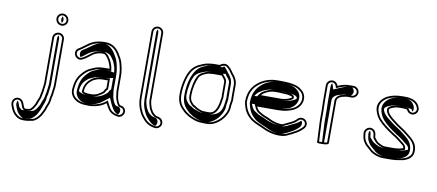

<svg xmlns="http://www.w3.org/2000/svg" viewBox="-80 -1030 3594 1579"><g transform="rotate(10 1717.5 -240.5)"><path d="M270.7 12.6 268.6 23.8C263.7 37.9 251.5 60.6 247.5 77.9C245 86.4 237.7 95.1 231.7 106.5C227.5 114.8 217.9 125.4 209.1 133.1C206 134.5 185.9 138 180 138H167.6C164.2 134.9 159.7 130.7 158.1 128.7C149.9 109.9 145.8 78.9 120.5 65.8C93.5 51.9 66.6 64.9 55.6 86.4C40.7 115.4 60.8 148.8 70.8 170.7C85.5 200.3 120.7 235 164.5 235H183.5C200.7 235 234 229 246.9 225.7C273.3 218.9 294.2 196.1 307.6 177.9C320.3 160.6 325.8 144.9 335.2 128C343.2 112 343.5 103.3 349.4 88.5C359.1 67.5 366 46.9 368 19.8V19.5C368 10.2 373 0.8 375 -11.7L377 -31.3C379.3 -51.8 384 -72.6 384 -96.3V-477.8C384 -503.4 362.4 -525 336 -525C309.9 -525 287 -503.7 287 -477.8V-96.5C287 -92.2 286.7 -88.5 286.1 -85C282.7 -63.4 280.3 -44.6 278.1 -23.5C276.1 -11.6 272.3 -2.9 270.7 12.6ZM345 -586C372.2 -586 393 -607.8 393 -634.5C393 -661.6 370 -686 342 -686C314.9 -686 294 -664.2 294 -637.5C294 -609.2 316.8 -586 345 -586ZM293 -21.9C295.2 -42.8 297.6 -61.4 300.9 -82.5C301.7 -86.8 302 -91.6 302 -96.5V-477.8C302 -494.7 317.7 -510 336 -510C354.2 -510 369 -494.9 369 -477.8V-96.3C369 -74.6 364.6 -54.7 362.1 -32.9L360.1 -13.6C358.3 -3.1 353.5 4.9 353 19.5C351 44.6 345 62.3 335.8 82.2C328.1 98.8 328.4 107.8 321.9 120.9C311.1 140.6 306.9 153.5 295.5 169.1C282.8 186.4 263.8 205.9 243.2 211.2C231.7 214.1 197.9 220 183.5 220H164.5C128.8 220 97.4 190 84.3 164.3C72.6 138.7 58.8 112.9 68.9 93.2C76.7 78.1 94.6 69.4 113.6 79.2C131.2 88.2 134.1 111.1 144.3 134.7C147.5 142 156.1 147.8 161.6 153H180C190.9 153 208 150.3 217.4 145.7C227.7 136.7 239 125.3 245 113.4C250 104 258.1 95.1 261.9 82.1C266.2 67.3 277.3 44.5 283.1 27.7L285.6 14.8C287 0.7 291.5 -7.2 293 -21.9ZM345 -601C325.3 -601 309 -617.4 309 -637.5C309 -656.3 323.3 -671 342 -671C361.3 -671 378 -653.5 378 -634.5C378 -615.7 363.7 -601 345 -601ZM310.7 13.5 308.4 25.4C303.1 40.6 291.2 62.8 287.3 79.3C284.1 90.1 276.4 99 270.9 109.3C265.6 120 254.2 131.7 243.8 140.7C225.4 149.7 207.1 153 180 153H140.5L130.4 143.6C126.6 139.9 122.1 135.9 119 132.2C112.5 117 108.4 96.9 98.3 83.7C80 108.8 98.6 142.8 110.1 168.1C122.2 192 152.6 216.6 166.3 220H183.1C187.8 219.8 217.9 215 224.3 213.3C230.7 211.7 255.6 192.3 269 174C280.9 157.8 286 143.1 295.9 125.1C303.2 110.4 303.5 102.2 309.9 86.1C319.5 65.3 326.1 45.6 328 19.6C328 8 333.1 -0.6 335 -12.4L337 -31.9C339.4 -52.9 344 -73.3 344 -96.3V-477.8C344 -487.1 340.9 -495.4 335.7 -502.1C330.8 -495.9 327 -487.2 327 -477.8V-96.5C327 -92 326.7 -87.9 326.1 -84C322.7 -62.5 320.3 -44.2 318.1 -22.7C315.8 -9.3 312.3 -2 310.7 13.5ZM344.4 -608.6C349.1 -614.6 353 -624.3 353 -634.5C353 -645.4 348.7 -655.7 342.4 -663.1C337.8 -657.1 334 -647.5 334 -637.5C334 -626.1 338.3 -615.8 344.4 -608.6Z M657.4 -74H657C640.9 -74 625.6 -78.4 619.2 -84C619.2 -84.3 619.2 -84.6 619.2 -84.9C619.2 -85.6 619.4 -88 619.7 -91.4C624.6 -138.4 641.7 -159.6 671.9 -183.8C679.6 -189.9 698.4 -196.4 711.5 -202.5C721 -205.9 742.4 -208.5 756 -208.5H785.8C790.2 -208.5 792.1 -208.6 798 -209.9V-143.2C793.1 -139.1 788.8 -134.1 786 -128.5L780.7 -118.2C779.8 -116.5 778.6 -114.9 775.7 -111.5C752.2 -92.9 725.9 -73 683.6 -73C674.5 -73 665.7 -73.3 657.4 -74ZM821.4 -22.2C827.7 -7.5 836.5 4.7 843.6 17.9C860 48.6 891.9 65.4 930.7 71L931 71C971.3 73.4 999.3 23 970.5 -8.6C957.8 -22.5 946.9 -21 931.2 -26.1C917.5 -43.5 911.1 -61.3 904.8 -88.6L902.9 -105.7C901.6 -118.5 898.9 -126.5 898.9 -139V-261.6C898.9 -302.6 891.6 -333.6 883.7 -364.4C876.2 -396.3 861 -418.8 847 -442.2C824.5 -478.2 788.6 -515 726.2 -515C703.5 -515 685.1 -513.6 665.1 -509.9C598.3 -497.9 562.8 -453.2 518.8 -428.1C462.2 -397.9 508.9 -313.6 563.8 -342.8C588.9 -355.3 604.7 -367.9 626 -384.8C646.3 -401.8 669.7 -414.2 704.3 -418H730.2C741.5 -414.1 750.1 -404.5 758.7 -392.4C766.5 -379.8 773.6 -372.2 778.2 -360C785.3 -341.2 793 -325.5 795.4 -304.6C793.9 -304.9 788.8 -305.5 785.8 -305.5H756C736.9 -305.5 711.2 -302.7 695.5 -299.4C673.6 -294 660.3 -285.4 642.1 -278.5C626.9 -272.2 613.6 -264.3 602.3 -254.6L580 -232.8C550 -200.9 531.9 -167.8 525 -113.4C520.1 -81 520.2 -60.7 532.7 -37.7C551.3 -1.3 596.8 23 652.5 23C663.3 23.7 673.9 24 684.7 24H684.9L685.1 24C742.9 21 786.3 4.8 821.4 -22.2ZM683.6 -58C731.1 -58 761.4 -81.1 785 -99.8C789 -102.9 792 -107.7 793.9 -111.1L799.3 -121.7C802.1 -127.2 808 -132 813 -136.1V-228.6L794.8 -224.6C789.1 -223.3 789.9 -223.5 785.8 -223.5H756C740.5 -223.5 719.4 -221.3 706.5 -216.7C693.8 -212.1 674.2 -204.9 662.6 -195.5C630.9 -170.1 610 -143.9 604.8 -92.9C604.4 -89.1 604.2 -87 604.2 -84.9V-77.3L609.3 -72.8C625.9 -58.1 655 -58 683.6 -58ZM653 8H652.5C600.8 8 561.4 -14.6 546 -44.7C535.3 -64.3 535 -79.2 539.8 -111.3C546.5 -163.4 562.8 -192.4 590.7 -222.3L612.4 -243.6C622.8 -252.3 634.2 -259 647.7 -264.6C667.1 -272 680 -280.2 698.9 -284.8C712.5 -287.7 738.5 -290.5 756 -290.5H785.8C787 -290.5 792.6 -289.9 792.7 -289.9L812.5 -286.3L810.3 -306.3C807.6 -330.1 799 -347.5 792.2 -365.3C786.4 -380.6 778.3 -389.2 771.4 -400.3C762.7 -414.5 750.2 -426.9 732.7 -433H703.4C665.6 -428.8 638.5 -414.7 616.6 -396.4C595.4 -379.8 580.7 -368 557 -356.2C520.1 -336.5 485.7 -393.4 526 -414.9C574.6 -442.7 606.3 -484.1 667.8 -495.1C687 -498.7 704 -500 726.2 -500C781.7 -500 813.1 -468.1 834.2 -434.4C848.4 -410.7 862.2 -390 869.1 -360.8C877.1 -329.8 883.9 -300.9 883.9 -261.6V-139C883.9 -124 886.8 -115.3 888 -104.1L890 -86.1C897 -55.6 905.5 -34.5 922.3 -13.2C942.2 -6.8 950.9 -7.9 959.4 1.5C979.2 23.2 958.5 57.1 932.2 56C896 50.7 870.2 35.9 856.8 10.8C849.1 -3.7 840.7 -15.3 835.3 -28.1L827.7 -45.9L812.3 -34.1C779.7 -9 739.6 5.9 684.5 9C672.3 9 663.9 8.7 653 8ZM579.2 -81V-84C579.2 -84.4 579.2 -84.6 579.2 -84.9C579.2 -86.2 579.4 -88.4 579.8 -91.9C584.7 -140.1 603.8 -164.6 635.7 -190.2C648.8 -200.6 670.1 -207.1 680.3 -211.9C700.4 -221.4 731.1 -223.5 756 -223.5H780.6L838 -236.2V-139.9C833.1 -135.9 828.4 -132 825.3 -125.7L819.9 -115.3C818.5 -112.7 816 -109.5 812.9 -106C792.1 -89.5 761.7 -58 683.6 -58C673.3 -58 662.9 -58.3 653 -59C615.8 -60.2 593.1 -68.7 579.2 -81ZM682.1 9C719.7 6.6 753.4 -4.1 785.5 -28.8L841 -71.5L860.9 -24.6C866.8 -10.8 875.4 1 882.8 14.9C893.9 35.7 911.9 47.5 928.2 53C942 40.6 948 13.1 932.7 -3.7C928.9 -7.9 926.3 -9.2 926.1 -9.2C928.7 -8 902.4 -15.1 896.2 -17.6C879.8 -38.4 872 -56.8 864.9 -87.6L862.9 -105.1C861.6 -117.3 858.9 -125.5 858.9 -139V-261.6C858.9 -302 851.8 -332.1 843.9 -363.1C836.6 -393.8 822.1 -415.3 808 -438.8C783.5 -478.1 745.8 -500 726.2 -500C707.6 -500 697.9 -499.3 682.7 -496.4C639 -488.6 604 -449.4 551.9 -419.6C531 -408.5 528.4 -376.8 544 -358.4C559 -367 572 -377.1 589.7 -391.1C611.8 -409.4 643 -426.8 698.5 -433H745.8L757.3 -429C782.4 -420.3 788.6 -408.6 797.5 -396C805.1 -383.8 812.6 -375.9 817.8 -362.1C824.8 -343.8 832.9 -327.3 835.3 -305.2L838.1 -280.3L781.4 -290.5H756C746.8 -290.5 725.9 -288.5 716.3 -286.6C704.9 -283.6 694 -277 671.3 -268.2C660.5 -263.7 649.1 -257.3 639.3 -248.9L617.5 -227.7C589.3 -197.5 571.8 -166.2 564.9 -112.6C560 -80.2 560.3 -62.1 572 -40.6C590.2 -4.9 631.2 8 652.5 8H655.8C664.9 8.6 672 8.9 682.1 9Z M1241 108.9C1279.9 117.8 1317.7 74.7 1292.3 35.9C1278.4 14.7 1258 14.9 1238.8 8.7C1226.4 0.5 1207.8 -14.9 1203.4 -27.7L1195.3 -42.5L1191.6 -51.6L1187.6 -65.2C1183.2 -76.7 1181.3 -88.8 1179 -104.5V-667.5C1179 -694.1 1157.1 -716 1130.5 -716C1103.9 -716 1082 -694.1 1082 -667.5V-118.8C1082 -72.3 1092.2 -32.5 1108.8 -0.1L1115.8 13.9C1120.1 22.5 1126 31.2 1133.6 40.2C1158.5 73.3 1189.2 101.1 1241 108.9ZM1097 -118.8V-667.5C1097 -685.8 1112.2 -701 1130.5 -701C1148.8 -701 1164 -685.8 1164 -667.5V-103.4C1166.3 -87.7 1168.7 -73 1173.4 -60.4L1177.4 -46.6L1181.7 -36.1L1189.6 -21.6C1198.8 0.3 1218.1 12.9 1232.2 22.3C1255.8 30 1270 29.3 1279.7 44.1C1297.8 71.6 1270.3 100.2 1243.8 94.1C1196.5 87 1169.5 63 1145.6 31.2C1139 22.3 1133.1 14.9 1129.2 7.1L1122.2 -6.9C1106.2 -38.1 1097 -75.2 1097 -118.8ZM1245.8 92.8C1258 83 1266.9 60 1253.4 39.5C1242.5 22.8 1239.5 28.7 1207.4 18.3C1192 8.1 1170.9 -6.9 1163.9 -25.2L1155.9 -39.9L1151.9 -49.6L1147.9 -63.3C1143.4 -75.3 1141.3 -88.4 1139 -104.1V-667.5C1139 -677.3 1135.7 -686 1130.5 -692.8C1125.8 -686.6 1122 -677.3 1122 -667.5V-118.8C1122 -111.3 1122.2 -106.6 1123 -98.2C1123.2 -62.8 1135.1 -28.4 1148.1 -2.9L1155.1 11.1C1159.2 19.3 1164.3 26.8 1172 35.9C1193.8 65 1220.1 85.9 1245.8 92.8Z M1743 -362.5V-250.5C1743 -245.4 1743.2 -241.6 1744 -235.1C1744 -234.6 1743.3 -229.5 1742.1 -224.9C1734.5 -167.3 1720.2 -95 1661 -95H1645.9C1641.3 -95 1633.8 -95.3 1624.6 -96H1611.1C1592.9 -99.5 1562.7 -111.2 1552.3 -120.8C1546.7 -126 1537.6 -129.6 1529.9 -133.6C1511 -151.9 1496 -165.8 1496 -206.5C1496 -266.4 1509 -319.7 1529 -361.3C1540.8 -383.1 1568.2 -396.5 1599.4 -406.2L1609.4 -408.1C1617.5 -409 1637.2 -411 1645.9 -411H1709.7C1711.2 -411 1712 -411 1713.9 -411.2C1723.4 -396.2 1743 -381.1 1743 -362.5ZM1840 -243.1V-351.9C1840 -389.6 1823.1 -416.9 1805.3 -438C1789.4 -456.8 1783.3 -472.6 1763.5 -490.3L1754.5 -498.1C1732.4 -518.3 1701.1 -509.5 1682.6 -493.5H1645.9C1617.4 -493.5 1590.2 -489.5 1567.8 -484.4L1540.2 -474.5C1529.8 -470.5 1519.8 -466.1 1511 -461.6C1464.3 -438.9 1437.7 -397.2 1421.3 -345.5C1407.9 -303.1 1399 -254.3 1399 -200.6C1399 -146.5 1415.5 -108.6 1444.2 -80.8C1455.4 -69.9 1465.6 -56.5 1481.8 -47.6C1489.5 -43.3 1497 -37 1506.8 -31C1538.2 -15.7 1571.1 1 1622.9 1C1633.1 1.7 1640.5 2 1645.9 2H1661C1694 2 1715.8 -7.6 1736.9 -19.9C1760.2 -33.8 1781.9 -53.3 1797.7 -74.9C1814.7 -99.8 1833 -130.9 1833 -170.8C1833 -184.3 1841 -215.8 1841 -233.4V-234.2C1840.4 -237.1 1840 -240.2 1840 -243.1ZM1709.7 -426H1645.9C1635.3 -426 1615.9 -423.9 1607.2 -422.9L1595.8 -420.8C1563.5 -410.8 1531.2 -396.8 1515.8 -368.4C1505.4 -349.1 1498.4 -330.7 1493.1 -306C1487 -273.1 1481 -245.4 1481 -206.5C1481 -161.1 1500.6 -141.2 1519.4 -122.8C1525.4 -116.9 1539.6 -112.1 1542.1 -109.8C1553.9 -98.9 1566.9 -95 1582 -89.4C1593 -84.9 1600.3 -82.8 1609.7 -81H1624.1C1634.7 -80.2 1640.3 -80 1645.9 -80H1661C1736 -80 1749.8 -169.6 1756.9 -222.1C1758.7 -230.2 1758.8 -230.7 1759 -235.7C1758.3 -241.9 1758 -245.8 1758 -250.5V-362.5C1758 -390.5 1733 -409.1 1726.6 -419.2L1721.7 -426.9C1717.9 -426.6 1713.3 -426 1709.7 -426ZM1623.4 -14H1622.9C1574.9 -14 1544.2 -29.5 1514 -44.2C1505 -49.7 1498.5 -55.4 1489.1 -60.7C1476.1 -67.9 1467.1 -79.5 1454.6 -91.6C1429 -116.4 1414 -149.7 1414 -200.6C1414 -252.6 1422.6 -300 1435.6 -341C1451.3 -390.6 1475.6 -427.7 1517.8 -448.2C1526.2 -452.5 1535.6 -456.6 1545.4 -460.4L1572 -470C1595 -475.1 1618.9 -478.5 1645.9 -478.5H1688.1C1703.7 -491.9 1727.4 -502.6 1744.6 -486.9L1753.6 -479C1767.6 -466.5 1774.1 -455.7 1784.1 -441C1788 -434.2 1790.8 -431.9 1793.8 -428.4C1810.6 -408.5 1825 -384.8 1825 -351.9V-243.1C1825 -239.5 1825.6 -235.3 1826 -232.7C1825.6 -216 1818 -188.2 1818 -170.8C1818 -135.7 1801.8 -107.5 1785.4 -83.6C1771.3 -64.1 1750.6 -45.6 1729.3 -32.9C1709.3 -21.2 1690.8 -13 1661 -13H1645.9C1641.1 -13 1633.4 -13.3 1623.4 -14ZM1784 -235.3 1784 -234.9C1783.9 -233.1 1783.4 -229.4 1782 -223.8C1775.5 -175 1778 -100.2 1692.8 -83C1683.5 -81.1 1672.4 -80 1661 -80H1645.9C1637.4 -80 1631.2 -80.3 1621 -81H1601.5C1585.6 -84 1573 -87.2 1558.7 -93C1545.6 -97.8 1526.9 -104.3 1515.2 -115.2C1513.5 -116.8 1502.8 -122 1494.5 -126.3C1474.8 -145.5 1456 -163.2 1456 -206.5C1456 -244.4 1461.8 -271.4 1468 -304.1C1473.1 -328 1480.1 -344 1489.7 -364.1C1504.1 -390.8 1539.7 -407.1 1577.4 -418.9L1594.6 -422.1C1607.3 -423.5 1623.5 -426 1645.9 -426H1707.1L1743.7 -429.2L1752.8 -414.7C1760.8 -402.1 1783 -385.1 1783 -362.5V-250.5C1783 -245.6 1783.3 -241.7 1784 -235.3ZM1645.9 -13H1661C1669.9 -13 1682.2 -15.7 1703.2 -28C1723.5 -40.1 1743.7 -57.8 1759 -78.8C1775.6 -102.9 1793 -132.7 1793 -170.8C1793 -185.9 1801 -216.7 1801 -233.6C1800.5 -236.3 1800 -239.9 1800 -243.1V-351.9C1800 -387.9 1784.2 -413.4 1767.2 -433.5C1750.6 -453.2 1741.5 -471.6 1721.2 -489.1C1720.8 -488.8 1719.9 -488.1 1719.3 -487.5L1708.8 -478.5H1645.9C1628.7 -478.5 1610.2 -476.2 1592.1 -472.4L1568.4 -463.8C1559.9 -460.5 1551.1 -456.8 1543.1 -452.6C1471.8 -418 1439 -310.1 1439 -200.6C1439 -147.6 1455.4 -111.6 1481.5 -86.2C1493.7 -74.4 1504.3 -61.9 1514.9 -56C1525.5 -50.1 1531.3 -44.9 1539.8 -39.5C1573.1 -23.3 1596.6 -14 1622.9 -14H1626.4C1633.2 -13.6 1645.8 -13 1645.9 -13Z M2079.5 -325.6C2106.7 -341.8 2129.9 -354.5 2172.3 -354.5H2201.8C2213.7 -354.5 2263.7 -351.6 2272.5 -350.6C2275.3 -350.3 2313 -342.8 2313 -338.2L2314.1 -336.2V-335C2314.1 -333.6 2312.3 -331.2 2309.3 -329.3C2287.5 -317.1 2267.4 -310.8 2234.1 -307.5L2059.4 -307.5C2060.5 -309 2078.6 -327 2079.5 -325.6ZM2078.3 -170.4C2063.7 -177.4 2053.4 -191.2 2045.3 -210.5H2212.3C2242.2 -210.5 2272.9 -213.6 2296.8 -219.8L2315.8 -225.8C2361.9 -237.9 2402.6 -269.9 2411.9 -318.7C2422.5 -379.5 2382.6 -411 2347.8 -429.6C2313.3 -447.2 2255.6 -451.5 2201.8 -451.5H2172.3C2119.2 -451.5 2081.1 -438.7 2045.8 -419.5C1985.5 -383.4 1940 -330.7 1940 -235V-234.7L1940 -234.5C1940.7 -224.4 1943.3 -212.4 1947.3 -199C1957.2 -161.2 1975.3 -131.3 2000.3 -108.6C2032.3 -76.6 2070.9 -64.3 2114 -45.2L2137.1 -34.3C2150.7 -27.9 2167.7 -22 2182.8 -17.8L2199.8 -13.7C2234.5 -4.8 2289.5 -2.2 2323 -16.1C2351.8 -28 2378.9 -43.1 2405.2 -57.5C2421.5 -67 2438.2 -80.1 2450.8 -92.7C2460.4 -102.3 2472 -114.6 2472 -134C2472 -160.6 2450.1 -182.5 2423.5 -182.5C2410.3 -182.5 2398.5 -177.6 2389.2 -168.3C2374.8 -153.9 2359 -141.4 2338.6 -132.8L2298.4 -113.7C2288.3 -108.9 2282.5 -104.8 2273.5 -102.5H2254.8C2242 -103.7 2240 -104.4 2227.8 -106.3L2210.3 -111.2C2205.5 -112.5 2200 -114.1 2193.7 -116.1C2177.4 -121.3 2146 -139.7 2124.2 -146.1C2107.5 -152 2092.6 -160.7 2078.3 -170.4ZM2274.2 -365.5C2264 -366.7 2215.1 -369.5 2201.8 -369.5H2172.3C2127.6 -369.5 2100 -355.2 2073.8 -339.7C2061.3 -334.5 2051.2 -321.5 2047.5 -316.5L2029.3 -292.5L2234.8 -292.5C2269.7 -295.9 2292.9 -302.9 2316.6 -316.2C2321.4 -318.9 2329.1 -323.5 2329.1 -335V-339.9C2324.2 -364.5 2274.6 -366.5 2274.2 -365.5ZM2070.9 -157.4C2086.9 -146.6 2101 -138.5 2119.2 -132C2137.9 -125.3 2169.5 -108 2189.2 -101.8C2195.6 -99.8 2201.4 -98.1 2206.3 -96.7L2224.6 -91.6C2236.6 -89.7 2240.4 -88.7 2254.2 -87.5H2275.4C2288 -90.8 2295.6 -95.8 2304.8 -100.2L2344.7 -119.1C2368.7 -129.5 2384.5 -142.4 2399.8 -157.7C2406.4 -164.3 2414.1 -167.5 2423.5 -167.5C2441.8 -167.5 2457 -152.3 2457 -134C2457 -121.2 2449.8 -112.9 2440.2 -103.3C2428.6 -91.7 2412.4 -79.1 2397.8 -70.5C2371.9 -56.4 2344.9 -41.4 2317.3 -30C2288.9 -18.2 2235.9 -19.9 2203.4 -28.3L2186.6 -32.3C2170.9 -36.8 2156 -41.9 2143.5 -47.8L2120.3 -58.9C2075.6 -78.7 2040 -90.1 2010.9 -119.2C1988.5 -141.6 1971.5 -166 1961.7 -203C1957.8 -216.2 1955.6 -227.3 1955 -235.3C1955.4 -326.2 1996.5 -372.3 2053.2 -406.5C2087.7 -425.1 2121.8 -436.5 2172.3 -436.5H2201.8C2254.9 -436.5 2311.2 -431.5 2340.9 -416.3C2374 -398.6 2406 -372.6 2397.1 -321.3C2389.2 -279.9 2354.1 -251.3 2311.7 -240.2L2292.7 -234.2C2269.7 -228.4 2241.1 -225.5 2212.3 -225.5H2022.7L2031.5 -204.7C2040.2 -184 2052 -167.2 2070.9 -157.4ZM2006.6 -292.5 2020.9 -311.6C2024.2 -316 2034.8 -328.3 2050 -336.2C2074.6 -350.7 2106.6 -369.5 2172.3 -369.5H2201.8C2223 -369.5 2266.7 -367 2284 -364.9C2292.8 -364 2341.6 -360.3 2352.2 -341.3C2353 -339.9 2353.4 -339 2354.1 -337.7V-335C2354.1 -329.6 2350.4 -325.9 2343.7 -321.7C2318.8 -305.9 2284 -296.9 2239.2 -292.5ZM2044.7 -162.2C2023.3 -173.3 2014 -188.8 2005.8 -208.2L1998.5 -225.5H2212.3C2234.4 -225.5 2256.4 -227.8 2272.7 -231.8L2291.4 -237.7C2321.7 -245.7 2362.9 -272.1 2372 -319.7C2382 -377.4 2345.4 -404.7 2315.3 -420.9C2292.8 -432.2 2251.8 -436.5 2201.8 -436.5H2172.3C2139.3 -436.5 2112.4 -429.2 2079.2 -411.3C2024.4 -378.2 1980 -328.9 1980 -234.9C1980.7 -225.3 1983 -213.9 1987.1 -200.5C1996.8 -163.4 2014 -135.4 2037.5 -114.1C2067.5 -84.2 2097.8 -75.6 2145 -54.8L2168.5 -43.6C2179 -38.6 2192 -34.1 2205.6 -30.1L2221.8 -26.3C2247.5 -19.6 2278.2 -19.9 2293.3 -26.2C2319.3 -36.9 2345.2 -51.2 2371.9 -65.8C2385.2 -73.6 2401.7 -86.3 2413.4 -98C2422.6 -107.2 2432 -116.8 2432 -134C2432 -144 2428.7 -152.7 2423.2 -159.7C2409 -146 2394.3 -134 2369.3 -123.2L2329.8 -104.4C2322.6 -101 2316.7 -95.4 2296.2 -90.1L2286 -87.5H2250.1C2231.3 -89.2 2219.6 -91.3 2207.7 -93.2L2186.8 -99.1C2181.1 -100.6 2174.7 -102.5 2168 -104.6C2141.6 -113 2111.6 -130.8 2099.7 -134.3C2077 -140.9 2060.2 -151.8 2044.7 -162.2Z M2581 -26V-10.5C2581 3.4 2600.5 0 2609 0C2614.3 0 2678 4 2678 -16.5V-372C2679.7 -376.9 2679.5 -378.5 2679.7 -378.4C2684.6 -395.5 2705.7 -408.8 2728.6 -412.1C2741.7 -414 2748.4 -418 2762.5 -418H2797.5C2823.3 -418 2846 -440.3 2846 -466.5C2846 -492.7 2823.4 -515 2797.5 -515H2762.5C2724.7 -515 2695.1 -504.8 2666.2 -492.4C2660.2 -512.6 2642.6 -529 2619.5 -529C2592.9 -529 2571 -507.1 2571 -480.5V-357.5C2571 -329.7 2573 -304.2 2573 -275.5V-194.5C2573 -184.3 2573.3 -172.9 2574 -160.1L2576 -126C2576.7 -116.7 2577 -108 2577 -99.5C2577 -86.3 2580 -51.2 2580 -41.5V-40.9C2580.6 -37.1 2581 -32.5 2581 -26ZM2592 -99.5C2592 -108.3 2591.7 -117.6 2591 -127L2589 -160.9C2588.3 -173.5 2588 -184.6 2588 -194.5V-275.5C2588 -304.9 2586 -330.5 2586 -357.5V-480.5C2586 -498.8 2601.2 -514 2619.5 -514C2634.9 -514 2647.4 -503.1 2651.9 -488.1L2656.7 -472L2672.2 -478.6C2700.4 -490.7 2727.5 -500 2762.5 -500H2797.5C2815 -500 2831 -484.2 2831 -466.5C2831 -448.8 2815 -433 2797.5 -433H2762.5C2745 -433 2736.4 -428.4 2726.4 -426.9C2699.8 -423.1 2673.6 -408.8 2665.1 -382C2664.3 -378.5 2664.8 -379.5 2663 -374.5V-19.5C2651.4 -14.1 2614.3 -15 2609 -15C2604.2 -15 2599.4 -14.6 2596 -14.7V-26C2596 -45.4 2592 -79.1 2592 -99.5ZM2621 -26V-14.7C2626.6 -14.6 2634.8 -14.9 2637.8 -15.4C2637.9 -15.6 2638 -16 2638 -16.5V-373C2639.8 -378.2 2638.7 -376.9 2640.2 -380.8C2646.3 -399.8 2666.5 -418.9 2714.5 -426.1C2714.5 -426.1 2724.3 -433 2762.5 -433H2788.1C2796 -438 2806 -451.3 2806 -466.5C2806 -481.5 2796.5 -494.7 2788.1 -500H2762.5C2745.5 -500 2725 -494.8 2696.3 -482.5L2636.6 -457L2626.5 -490.8C2624.9 -496.2 2622.6 -500.7 2619.2 -505.4C2614.4 -498.9 2611 -490.1 2611 -480.5V-357.5C2611 -330 2613 -304.5 2613 -275.5V-194.5C2613 -184.4 2613.3 -173.1 2614 -160.4L2616 -126.4C2616.7 -117.1 2617 -108.1 2617 -99.5C2617 -86.7 2620 -52.1 2620 -41.3C2620.6 -37.6 2621 -32.4 2621 -26Z M3217.6 -69H3139.1C3118.7 -69 3099.7 -79.7 3084.8 -88C3072.7 -94.4 3063.9 -104.5 3054.3 -116.3C3049.3 -122.1 3045 -128.2 3045 -129.5V-129.9C3042.5 -154.3 3042 -174.8 3022.6 -189.9C2987.4 -217.3 2940.3 -185.1 2945.1 -144.6C2945.8 -138.2 2948 -129.9 2948 -122.5V-122.1C2951.2 -94.4 2964.9 -71 2980.9 -52.5C2984.7 -48.3 3033.2 -5.3 3033.2 -5.3C3058.5 12.2 3096.5 28 3139.1 28H3197.4C3233.4 28 3271.3 22 3297 16.9C3335.1 9.2 3379.5 -16 3384 -59C3394.3 -143.5 3334 -176.5 3291.5 -212.9C3269.2 -232 3240.2 -248.5 3214.4 -266.2L3184.2 -289.4C3175 -295.7 3166.2 -302.6 3157.8 -310.1C3139.7 -326.3 3116.9 -346.9 3115.8 -373.6C3121 -387.7 3141.4 -391.6 3164.7 -400.6C3172.4 -402.7 3194 -404 3208.3 -404H3228.8C3241.7 -404 3250.7 -402.4 3262.7 -400C3269.1 -387.8 3276.7 -375.5 3293.6 -369.9C3323.9 -359.8 3348 -379.3 3355.1 -400.6C3361.3 -419.2 3354 -434.3 3348.2 -445.9C3328.6 -485 3285.6 -501 3228.8 -501H3208.3C3157 -501 3117.2 -491.8 3083.1 -474.9C3043.3 -452.6 2999.7 -408.8 3019.3 -345.9C3025.9 -320.2 3039 -296.4 3054.6 -276.7C3090.1 -236.8 3135.4 -204.7 3181 -174.7C3216.6 -154.3 3244.2 -131 3274.6 -106.6C3282.3 -100.4 3285.4 -95.1 3288 -83.3V-81.6C3287.9 -81.5 3287.9 -81.5 3287.3 -81.3L3273.4 -77.5C3261.4 -74.1 3253.1 -71 3240.7 -71H3240.3C3232.7 -70.3 3227 -69.8 3217.6 -69ZM3197.4 13H3139.1C3100.5 13 3065.5 -1.6 3042.5 -17.2C3036.9 -22.1 2995.1 -59.5 2992 -62.6C2976.8 -80.3 2965.8 -100.6 2963 -122.9C2962.7 -134.7 2960.6 -141.2 2959.9 -146.4C2956.6 -174.6 2989.4 -196.7 3013.4 -178.1C3026.6 -167.8 3027.6 -153.4 3030.3 -126.3C3032.8 -117.4 3037.6 -112.7 3042.8 -106.7C3052.2 -95.2 3062.7 -82.7 3077.7 -74.8C3092.1 -66.8 3113.6 -54 3139.1 -54H3218.2C3227.2 -54.8 3235 -55.5 3240.9 -56C3257.8 -56.2 3266 -59.8 3277.4 -63L3303 -70.1V-84.9C3299.9 -99.2 3294.5 -109.8 3284 -118.3C3253.9 -142.4 3225 -166.6 3188.8 -187.5C3143 -217.7 3099.5 -248.9 3066.1 -286.3C3051.2 -305.4 3039.8 -326.4 3033.8 -349.7C3019.7 -404.1 3050.9 -439.5 3090.1 -461.6C3122.6 -477.6 3158.9 -486 3208.3 -486H3228.8C3283.5 -486 3318.9 -470.9 3334.8 -439.1C3340.6 -427.5 3345 -417.6 3340.9 -405.4C3335.9 -390.3 3319.5 -377.1 3298.4 -384.1C3284.9 -388.6 3279.7 -399.9 3272.7 -413.2C3258.4 -416.2 3245.5 -419 3228.8 -419H3208.3C3192.9 -419 3172.2 -418.2 3160.7 -415.1C3138.8 -409.1 3110.2 -402 3100.7 -376C3102.2 -338.5 3129 -315.7 3147.8 -299C3156.6 -291.1 3166.4 -283.5 3175.4 -277.3L3205.6 -254.1C3232.2 -235.8 3261 -219.3 3281.7 -201.5C3306 -180.7 3333 -164 3349.4 -140.3C3362.6 -120.2 3373.3 -95.3 3369.1 -60.7C3365.7 -27.9 3329.9 -5.1 3294 2.1C3267.3 7.5 3232.6 13 3197.4 13ZM3278.2 3.6C3297.4 -0.3 3339.9 -19.6 3344 -59.6C3348.5 -96.9 3336.8 -124.1 3323 -145C3305.7 -170 3279.3 -185.9 3254.8 -206.9C3234.1 -224.7 3206.8 -240.2 3178.9 -259.3L3148.6 -282.5C3139.8 -288.6 3129.6 -296.5 3120.9 -304.3C3102.2 -321.1 3077.1 -343.7 3075.8 -374.5C3083.5 -395.7 3118.3 -404.2 3136 -411.1C3157.9 -419.6 3188.8 -419 3208.3 -419H3228.8C3251.3 -419 3269.4 -415.7 3282 -413.1L3298.4 -409.7C3301.7 -403.3 3305.2 -396.2 3309.3 -390.8C3321.4 -407.2 3316.9 -427.1 3308.9 -443.1C3290.5 -479.9 3258.4 -486 3228.8 -486H3208.3C3171.7 -486 3145.4 -480.7 3115.7 -466.2C3081.8 -447 3040.6 -407 3059 -347.5C3065.5 -322.6 3077.8 -300.2 3092.8 -281.2C3126.6 -243.3 3169.8 -212.3 3215.1 -182.5C3252.6 -161 3280.9 -137 3310.9 -112.9C3321.1 -104.6 3325.2 -96.5 3328 -83.9V-75.2C3322.7 -73.3 3321.9 -72.7 3312.2 -69.6L3297.3 -65.4C3289.7 -63.3 3277.8 -57.3 3245.8 -56.1C3241.4 -55.7 3229.6 -54.6 3222.1 -54H3139.1C3087.6 -54 3063.4 -73 3052 -79.4C3034.7 -88.7 3025.6 -100.2 3016.1 -111.8C3010.3 -118.6 3005 -122.3 3005 -129.6C3003 -148.7 3001.6 -165.3 2993.6 -176.2C2987.8 -168.7 2983.6 -157.2 2985 -145.3C2985.7 -139.4 2988 -131.1 2988 -122.4C2991.1 -97 3003.8 -74.7 3018.8 -57.3C3022.9 -53.2 3062.8 -17.6 3069.3 -11.9C3093.4 4.5 3123.4 13 3139.1 13H3197.4C3229.1 13 3244.4 10.4 3278.2 3.6Z"/></g></svg>

Font: HoneyBee
Style: Blur
Weight: 700
Foundry: Cannot Into Space Fonts
Version: Version 0.89